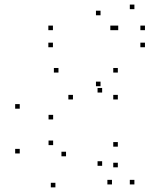

<svg xmlns="http://www.w3.org/2000/svg" viewBox="-20 -795 660 838"><path d="M612.7 -588.8V-608.8H592.7V-588.8ZM612.7 -663.3V-683.3H592.7V-663.3ZM496 -663.3V-683.3H476V-663.3ZM481.5 -663.3V-683.3H461.5V-663.3ZM211 -663.3V-683.3H191V-663.3ZM211 -588.8V-608.8H191V-588.8ZM566.6 10V-10H546.6V10ZM566.6 -755V-775H546.6V-755ZM418.8 -728.3V-748.3H398.8V-728.3ZM418.8 -418.7V-438.7H398.8V-418.7ZM425.8 -391.1V-411.1H405.8V-391.1ZM425.8 -71.3V-91.3H405.8V-71.3ZM468.7 10V-10H448.7V10ZM235.2 -478.3V-498.3H215.2V-478.3ZM66.2 -320.6V-340.6H46.2V-320.6ZM66.2 -125.2V-145.2H46.2V-125.2ZM221.8 22.8V2.8H201.8V22.8ZM494.3 -64.7V-84.7H474.3V-64.7ZM494.3 -154.9V-174.9H474.3V-154.9ZM268.2 -112.8V-132.8H248.2V-112.8ZM211.9 -161.6V-181.6H191.9V-161.6ZM211.9 -273.7V-293.7H191.9V-273.7ZM298.4 -360.9V-380.9H278.4V-360.9ZM494.3 -360.9V-380.9H474.3V-360.9ZM494.3 -478.3V-498.3H474.3V-478.3Z"/></svg>

Font: Monaspace Krypton Dots Var
Style: Regular
Weight: 400
Designer: Riley Cran and the Lettermatic Team
Version: Version 1.100 (Monaspace Krypton Dots)